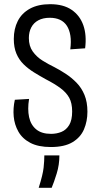

<svg xmlns="http://www.w3.org/2000/svg" viewBox="-20 -692 480 918"><path d="M223 11Q163 11 125 -9Q87 -29 68 -62.5Q49 -96 45.5 -135.5Q42 -175 51 -215L119 -219Q111 -170 119 -132.5Q127 -95 153 -73.5Q179 -52 224 -52Q251 -52 274 -61.5Q297 -71 311 -94.5Q325 -118 325 -159Q325 -199 311 -224.5Q297 -250 268.5 -271Q240 -292 199 -313Q170 -329 142.5 -346Q115 -363 93 -384.5Q71 -406 58.5 -435.5Q46 -465 46 -506Q46 -554 65 -591.5Q84 -629 123 -650.5Q162 -672 220 -672Q283 -672 322.5 -645Q362 -618 378.5 -571Q395 -524 387 -461L316 -456Q321 -493 316.5 -521.5Q312 -550 299.5 -569Q287 -588 266.5 -597.5Q246 -607 218 -607Q186 -607 163.5 -595Q141 -583 129.5 -561Q118 -539 118 -510Q118 -472 136.5 -446Q155 -420 183 -402.5Q211 -385 240 -371Q267 -357 294.5 -339Q322 -321 346 -296.5Q370 -272 384 -238Q398 -204 398 -158Q398 -112 381.5 -73.5Q365 -35 326.5 -12Q288 11 223 11ZM165 206Q185 143 188.5 109.5Q192 76 192 51H264Q264 96 251 138Q238 180 227 206Z"/></svg>

Font: Bricolage Grotesque Condensed Light
Style: Regular
Weight: 300
Width: 3
Designer: Mathieu Triay
Foundry: Atelier Triay
Version: Version 1.000;gftools[0.9.30]